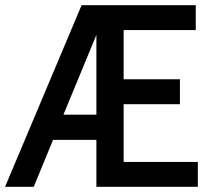

<svg xmlns="http://www.w3.org/2000/svg" viewBox="-26 -720 812 740"><path d="M-6.5 0 288.5 -700H728.5V-604H450.5V-414.5H667.5V-318.5H450.5V-96H736.5V0H345.5V-181H178.5L104 0ZM345.5 -585.5 218.5 -278H345.5Z"/></svg>

Font: Cabin Condensed Medium
Style: Regular
Weight: 500
Width: 3
Designer: Pablo Impallari
Foundry: Pablo Impallari. http://www.impallari.com Igino Marini. http://www.ikern.com
Version: Version 3.001; ttfautohint (v1.8.3)